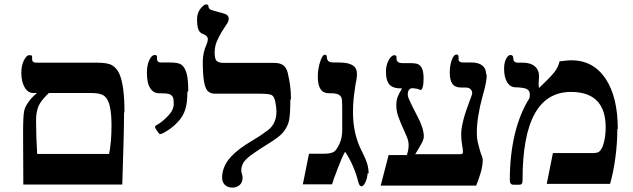

<svg xmlns="http://www.w3.org/2000/svg" viewBox="-20 -837 2880 873"><path d="M546 -327 544 -325Q544 -232 536 2H86L85 -234Q85 -311 90 -333Q94 -352 110 -374Q123 -393 148 -414H131Q107 -414 92 -440Q77 -466 77 -506Q77 -540 89 -563Q101 -586 112 -586Q121 -586 123 -585Q126 -584 126 -579V-568Q126 -552 146 -552H422Q470 -552 490 -540Q511 -527 522 -503Q534 -477 540 -433Q546 -388 546 -327ZM487 -267V-268Q487 -321 479 -355Q472 -386 455 -400Q438 -414 398 -414H202Q165 -379 155 -354Q144 -327 144 -291Q144 -217 149 -137H476Q487 -190 487 -267Z M836 -423 832 -419Q832 -368 822 -338Q812 -307 789 -283Q768 -260 741 -243Q716 -227 707 -227Q706 -227 704 -229Q703 -230 694 -242Q685 -254 685 -261Q685 -264 690 -267Q718 -282 745 -311Q770 -337 770 -366Q770 -387 766 -395Q761 -405 750 -409Q739 -413 710 -413H703Q678 -413 663 -436Q648 -458 648 -507Q648 -540 659 -564Q670 -587 683 -587Q694 -587 694 -579V-570Q694 -553 711 -553H752Q772 -553 787 -550Q803 -547 813 -535Q824 -522 830 -497Q836 -472 836 -423Z M1303 -388 1300 -381Q1300 -316 1294 -288Q1288 -261 1268 -236Q1249 -213 1196 -181Q1124 -136 1106 -119Q1089 -104 1083 -90Q1077 -76 1077 -62Q1077 -55 1080 -46Q1083 -37 1083 -29Q1083 -8 1070 4Q1056 16 1037 16Q1016 16 1003 4Q990 -8 990 -29Q990 -70 1016 -107Q1042 -143 1097 -179Q1127 -197 1155 -215Q1176 -228 1185 -236Q1237 -266 1237 -330Q1237 -345 1232 -373Q1227 -399 1215 -405Q1203 -411 1160 -411H957Q935 -411 923 -425Q912 -438 907 -470Q902 -505 902 -557Q902 -598 920 -637Q925 -649 925 -659Q925 -674 902 -683Q888 -688 882 -703Q876 -718 876 -750Q876 -766 882 -781Q887 -794 899 -806Q910 -817 917 -817Q928 -817 928 -807Q928 -801 933 -796Q937 -792 956 -787Q1000 -776 1009 -771Q1020 -765 1020 -751Q1020 -740 1010 -726Q1001 -713 988 -692Q977 -674 966 -649Q956 -626 956 -597Q956 -569 965 -560Q974 -551 1000 -551H1226Q1253 -551 1267 -541Q1282 -530 1288 -507Q1295 -478 1299 -449Q1303 -418 1303 -388Z M1656 -49 1651 -48Q1651 -30 1642 -10Q1633 10 1624 10Q1618 10 1615 5Q1612 0 1609 -10Q1601 -44 1585 -81Q1569 -118 1549 -147Q1535 -123 1516 -72Q1494 -16 1490 1H1357L1385 -138H1450Q1483 -138 1497 -146Q1510 -153 1524 -184Q1537 -214 1536 -248V-355Q1536 -386 1532 -394Q1527 -404 1517 -408Q1505 -413 1485 -413H1475Q1425 -413 1425 -488Q1425 -524 1436 -557Q1446 -588 1457 -588Q1466 -588 1466 -578Q1466 -568 1472 -560Q1478 -553 1498 -553H1512Q1551 -553 1568 -547Q1586 -541 1594 -531Q1603 -520 1603 -499Q1603 -486 1600 -471Q1597 -458 1594 -436Q1591 -415 1588 -390Q1585 -363 1585 -326Q1585 -227 1625 -150Q1643 -115 1650 -91Q1656 -70 1656 -49Z M2190 -503 2193 -495Q2193 -463 2174 -399Q2148 -303 2148 -234Q2148 -209 2152 -192Q2157 -170 2161 -157Q2165 -142 2170 -130Q2175 -117 2175 -110Q2175 -84 2166 -53Q2157 -22 2145 7H1711L1747 -132H1830Q1833 -141 1835 -150Q1838 -164 1838 -177Q1838 -196 1829 -217Q1817 -245 1810 -260Q1803 -275 1791 -307Q1782 -331 1782 -360Q1782 -380 1788 -396Q1793 -410 1808 -435Q1777 -435 1763 -443Q1749 -450 1742 -467Q1735 -482 1735 -513Q1735 -532 1741 -549Q1747 -566 1756 -576Q1765 -586 1772 -586Q1783 -586 1783 -578V-570Q1783 -550 1810 -550H1844Q1873 -550 1883 -544Q1894 -538 1900 -523Q1906 -508 1906 -480Q1906 -453 1902 -441Q1898 -428 1893 -428Q1889 -428 1884 -431Q1883 -432 1873 -434Q1861 -436 1856 -436Q1834 -436 1834 -406Q1834 -398 1840 -385Q1849 -364 1877 -310Q1907 -254 1907 -217Q1907 -206 1901 -193Q1895 -180 1868 -136H2073Q2085 -136 2085 -144Q2085 -159 2081 -179Q2077 -199 2077 -227Q2077 -278 2115 -377Q2127 -407 2127 -414Q2127 -424 2119 -432Q2112 -439 2095 -439H2077Q2049 -439 2037 -456Q2025 -472 2025 -507Q2025 -538 2034 -564Q2043 -589 2055 -589Q2065 -589 2065 -579V-568Q2065 -553 2085 -553H2121Q2155 -553 2172 -540Q2190 -526 2190 -503Z M2789 -250 2787 -251Q2787 -186 2778 -120Q2769 -53 2754 -1H2466L2494 -141H2674Q2690 -141 2698 -144Q2706 -147 2712 -156Q2719 -166 2723 -179Q2728 -195 2731 -215Q2734 -238 2734 -257Q2734 -419 2576 -419Q2356 -419 2356 -20Q2356 -6 2353 -2Q2350 3 2339 3H2315Q2298 3 2298 -18Q2298 -131 2321 -228Q2344 -322 2387 -390Q2389 -394 2389 -407Q2389 -424 2377 -431Q2365 -439 2325 -440Q2300 -440 2286 -463Q2272 -486 2272 -525Q2272 -551 2281 -569Q2290 -587 2301 -587Q2314 -587 2314 -571Q2314 -552 2335 -552H2357Q2392 -552 2411 -536Q2431 -519 2431 -491L2429 -457Q2429 -445 2431 -437Q2479 -482 2500 -508Q2519 -532 2524 -558Q2564 -563 2577 -563Q2677 -563 2733 -480Q2789 -397 2789 -250Z"/></svg>

Font: Libra Serif Modern
Style: Bold
Weight: 700
Designer: Stefan Peev, Context Ltd
Foundry: Ascender Corporation
Version: Version 1.000